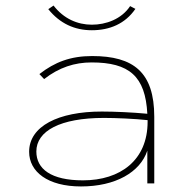

<svg xmlns="http://www.w3.org/2000/svg" viewBox="-20 -661 665 692"><path d="M449 -639C418 -592 362 -572 311 -572C259 -572 209 -594 173 -641L154 -628C196 -576 249 -552 311 -552C375 -552 431 -575 468 -629ZM272 11C396 11 485 -40 511 -118V0H536V-240C536 -401 461 -459 312 -459C234 -459 177 -437 122 -394L139 -376C193 -418 249 -436 310 -436C446 -436 504 -386 511 -251C459 -256 392 -259 347 -259C190 -259 85 -206 85 -114C85 -42 152 11 272 11ZM111 -115C111 -189 197 -236 355 -236C397 -236 466 -233 512 -228C512 -227 512 -224 512 -222C512 -84 414 -11 279 -11C164 -11 111 -52 111 -115Z"/></svg>

Font: Inconsolata Expanded ExtraLight
Style: Regular
Weight: 200
Width: 7
Monospace: yes
Designer: Raph Levien, Cyreal, Brenton Simpson
Foundry: Raph Levien, Cyreal, Google
Version: Version 3.100